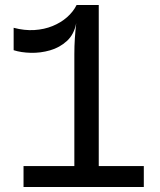

<svg xmlns="http://www.w3.org/2000/svg" viewBox="-20 -747 640 767"><path d="M277 -35.5V-531Q277 -563.5 279 -593.5Q281 -623.5 284.5 -654.5L286 -727H374.5V-35.5ZM74 0V-83.5H554.5V0ZM34.5 -546.5V-636Q78 -624.5 117.5 -627Q157 -629.5 190 -643Q223 -656.5 247.8 -678.2Q272.5 -700 286 -727L284.5 -654.5Q276 -609.5 247.2 -583.2Q218.5 -557 180.2 -546Q142 -535 103 -536Q64 -537 34.5 -546.5Z"/></svg>

Font: Spline Sans Mono
Style: Regular
Weight: 400
Monospace: yes
Designer: Eben Sorkin, Mirko Velimirovic
Foundry: Sorkin Type
Version: Version 1.004